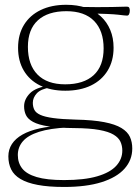

<svg xmlns="http://www.w3.org/2000/svg" viewBox="-20 -520 568 781"><path d="M241 240.5Q177 240.5 133.5 232.2Q90 224 63.5 208.2Q37 192.5 25.5 169.2Q14 146 14 116Q14 88 28.5 65.8Q43 43.5 71.2 27.5Q99.5 11.5 141.5 2.2Q183.5 -7 239 -9L264 -12.5L255.5 -1.5Q183.5 2 138.8 16.2Q94 30.5 73.2 54.5Q52.5 78.5 52.5 110.5Q52.5 142.5 70.2 165.2Q88 188 129.2 200.2Q170.5 212.5 240.5 212.5Q323 212.5 375.2 197.2Q427.5 182 452.5 154.8Q477.5 127.5 477.5 92.5Q477.5 73 470 56.5Q462.5 40 442.2 27.8Q422 15.5 383.5 8.5Q345 1.5 283 1Q217 0.5 176.5 -6Q136 -12.5 114.5 -24.2Q93 -36 85.5 -52Q78 -68 78 -87.5Q78 -116 101.5 -140.2Q125 -164.5 184 -173L186 -164.5Q145.5 -158 129.5 -140.2Q113.5 -122.5 113.5 -102Q113.5 -85.5 119.8 -73.2Q126 -61 144 -52.8Q162 -44.5 196.5 -39.8Q231 -35 287.5 -33.5Q359 -32 404 -23.2Q449 -14.5 474 0.8Q499 16 508.5 36.8Q518 57.5 518 84Q518 131 486.5 166.2Q455 201.5 393.2 221Q331.5 240.5 241 240.5ZM245.5 -151Q186.5 -151 143.2 -172.2Q100 -193.5 76.8 -232.8Q53.5 -272 53.5 -325.5Q53.5 -379.5 77.5 -418.8Q101.5 -458 145.5 -479.2Q189.5 -500.5 249.5 -500.5Q294 -500.5 329.5 -488.5Q365 -476.5 390 -453.5Q415 -430.5 428.5 -398.2Q442 -366 442 -326Q442 -272.5 418 -233Q394 -193.5 350 -172.2Q306 -151 245.5 -151ZM245 -177Q320.5 -177 361 -214.2Q401.5 -251.5 401.5 -323Q401.5 -395 362.8 -434.8Q324 -474.5 250 -474.5Q175 -474.5 134.2 -437.5Q93.5 -400.5 93.5 -329.5Q93.5 -256.5 132.5 -216.8Q171.5 -177 245 -177ZM341 -465 292 -492Q339.5 -491 375 -491Q410.5 -491 435 -491.5Q459.5 -492 474.8 -492.5Q490 -493 496.5 -493Q503 -493 505.5 -488.8Q508 -484.5 508 -477Q508 -468.5 505.2 -462.5Q502.5 -456.5 496.5 -456.5Q491 -456.5 483.5 -457.5Q476 -458.5 460.2 -460.2Q444.5 -462 416.2 -463.2Q388 -464.5 341 -465Z"/></svg>

Font: Newsreader 9pt ExtraLight
Style: Regular
Weight: 250
Designer: Hugues Gentile
Foundry: Production Type
Version: Version 1.003